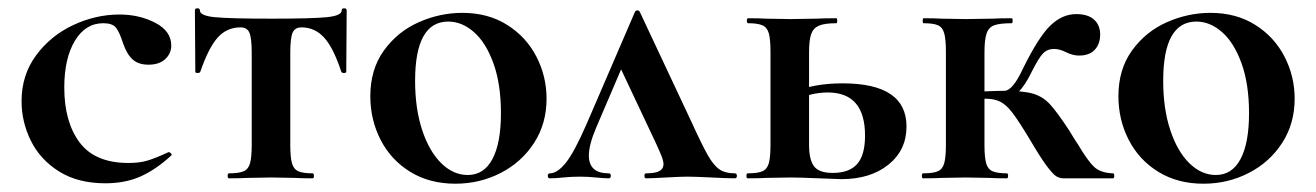

<svg xmlns="http://www.w3.org/2000/svg" viewBox="-20 -430 3174 463"><path d="M32 -186Q32 -249 67 -296.5Q102 -344 156.5 -369.5Q211 -395 268 -395Q316 -395 354.5 -375Q393 -355 393 -320Q393 -301 378.5 -287.5Q364 -274 338 -274Q314 -274 300 -286.5Q286 -299 277 -325Q268 -353 259.5 -363.5Q251 -374 229 -374Q186 -374 160.5 -331.5Q135 -289 135 -219Q135 -136 172 -86.5Q209 -37 290 -37Q317 -37 336.5 -43Q356 -49 386 -63H387Q390 -63 392.5 -60Q395 -57 393 -55Q356 -21 319 -4.5Q282 12 234 12Q168 12 122.5 -16.5Q77 -45 54.5 -90.5Q32 -136 32 -186Z M532 -12Q556 -12 567.5 -17Q579 -22 583 -36.5Q587 -51 587 -81V-303Q587 -338 581.5 -351Q576 -364 560 -364Q527 -364 505 -339.5Q483 -315 463 -257Q462 -254 456.5 -254Q451 -254 451 -257L450 -405Q450 -410 456 -410Q462 -410 462 -405Q462 -392 498.5 -388.5Q535 -385 637 -385Q731 -385 767.5 -388.5Q804 -392 804 -405Q804 -410 810 -410Q816 -410 816 -405L815 -257Q815 -254 809.5 -254Q804 -254 803 -257Q784 -315 761.5 -339.5Q739 -364 707 -364Q691 -364 685.5 -351Q680 -338 680 -303V-81Q680 -51 684 -36.5Q688 -22 699.5 -17Q711 -12 734 -12Q737 -12 737 -6Q737 0 734 0Q706 0 691 -1L635 -2L577 -1Q561 0 532 0Q529 0 529 -6Q529 -12 532 -12Z M873 -198Q873 -263 906 -308.5Q939 -354 990 -376.5Q1041 -399 1095 -399Q1157 -399 1203 -370Q1249 -341 1273.5 -293.5Q1298 -246 1298 -192Q1298 -132 1268 -85.5Q1238 -39 1187.5 -13Q1137 13 1078 13Q1016 13 969.5 -15.5Q923 -44 898 -92.5Q873 -141 873 -198ZM1188 -157Q1188 -227 1170 -277Q1152 -327 1123 -352.5Q1094 -378 1061 -378Q981 -378 981 -235Q981 -168 998 -116.5Q1015 -65 1044 -36.5Q1073 -8 1108 -8Q1147 -8 1167.5 -46.5Q1188 -85 1188 -157Z M1306 -12Q1324 -12 1344.5 -37.5Q1365 -63 1395 -132L1511 -401Q1513 -405 1517 -405Q1521 -405 1523 -401L1647 -137Q1673 -80 1687 -55.5Q1701 -31 1715 -21.5Q1729 -12 1752 -12Q1757 -12 1757 -6Q1757 0 1752 0Q1734 0 1696 -2Q1656 -4 1638 -4Q1622 -4 1586 -2Q1552 0 1538 0Q1534 0 1534 -6Q1534 -12 1538 -12Q1560 -12 1570 -17.5Q1580 -23 1580 -34Q1580 -42 1574.5 -55.5Q1569 -69 1562 -84L1472 -275L1516 -352L1418 -123Q1400 -81 1400 -55Q1400 -12 1448 -12Q1453 -12 1453 -6Q1453 0 1448 0Q1437 0 1417 -2Q1397 -4 1379 -4Q1358 -4 1338 -2Q1320 0 1306 0Q1301 0 1301 -6Q1301 -12 1306 -12Z M1988 -13Q2028 -13 2047 -34.5Q2066 -56 2066 -103Q2066 -207 1976 -207Q1935 -207 1895 -187L1889 -206Q1940 -229 2012 -229Q2166 -229 2166 -125Q2166 -68 2122.5 -33Q2079 2 2009 2L1955 0Q1907 -2 1886 -2L1828 -1Q1812 0 1783 0Q1780 0 1780 -6Q1780 -12 1783 -12Q1807 -12 1818.5 -17Q1830 -22 1834 -36.5Q1838 -51 1838 -81V-305Q1838 -335 1834 -349.5Q1830 -364 1818.5 -369Q1807 -374 1784 -374Q1781 -374 1781 -380Q1781 -386 1784 -386Q1812 -386 1827 -385L1886 -384L1948 -385Q1966 -386 1997 -386Q1999 -386 1999 -380Q1999 -374 1997 -374Q1968 -374 1954.5 -368Q1941 -362 1936 -347.5Q1931 -333 1931 -303V-81Q1931 -45 1943 -29Q1955 -13 1988 -13Z M2206 -12Q2230 -12 2241.5 -17Q2253 -22 2257 -36.5Q2261 -51 2261 -81V-305Q2261 -335 2257 -349.5Q2253 -364 2242 -369Q2231 -374 2207 -374Q2205 -374 2205 -380Q2205 -386 2207 -386Q2235 -386 2250 -385L2309 -384L2373 -385Q2390 -386 2420 -386Q2422 -386 2422 -380Q2422 -374 2420 -374Q2391 -374 2377.5 -369Q2364 -364 2359 -349Q2354 -334 2354 -303V-81Q2354 -51 2358 -36.5Q2362 -22 2373.5 -17Q2385 -12 2408 -12Q2411 -12 2411 -6Q2411 0 2408 0Q2380 0 2365 -1L2309 -2L2251 -1Q2235 0 2206 0Q2203 0 2203 -6Q2203 -12 2206 -12ZM2462 -96Q2436 -139 2421.5 -158Q2407 -177 2392.5 -184.5Q2378 -192 2356 -192Q2339 -192 2318 -189L2317 -207Q2338 -209 2363 -210Q2388 -211 2402 -211Q2448 -211 2471.5 -204Q2495 -197 2512 -178.5Q2529 -160 2558 -116Q2576 -86 2580 -81Q2603 -42 2618.5 -27.5Q2634 -13 2664 -12Q2667 -12 2667 -6Q2667 0 2664 0H2545Q2535 0 2527 -5Q2519 -10 2504 -30Q2489 -50 2462 -96ZM2447 -265Q2485 -342 2513.5 -369Q2542 -396 2575 -396Q2604 -396 2618.5 -382.5Q2633 -369 2633 -347Q2633 -324 2620 -310Q2607 -296 2582 -296Q2567 -296 2551 -304Q2535 -312 2522 -312Q2506 -312 2495.5 -301.5Q2485 -291 2468 -257Q2436 -191 2402 -191V-211Q2422 -211 2447 -265Z M2677 -198Q2677 -263 2710 -308.5Q2743 -354 2794 -376.5Q2845 -399 2899 -399Q2961 -399 3007 -370Q3053 -341 3077.5 -293.5Q3102 -246 3102 -192Q3102 -132 3072 -85.5Q3042 -39 2991.5 -13Q2941 13 2882 13Q2820 13 2773.5 -15.5Q2727 -44 2702 -92.5Q2677 -141 2677 -198ZM2992 -157Q2992 -227 2974 -277Q2956 -327 2927 -352.5Q2898 -378 2865 -378Q2785 -378 2785 -235Q2785 -168 2802 -116.5Q2819 -65 2848 -36.5Q2877 -8 2912 -8Q2951 -8 2971.5 -46.5Q2992 -85 2992 -157Z"/></svg>

Font: Cormorant Garamond
Style: Bold
Weight: 700
Designer: Christian Thalmann (Catharsis Fonts)
Foundry: Catharsis Fonts
Version: Version 4.000